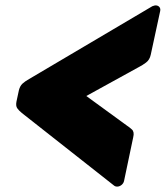

<svg xmlns="http://www.w3.org/2000/svg" viewBox="-20 -684 615 712"><path d="M414 8Q413 8 410 7.5Q407 7 404 5L61 -265Q50 -274 44 -282.5Q38 -291 41 -307L50 -349Q54 -365 63 -373.5Q72 -382 88 -391L545 -661Q550 -663 553 -663.5Q556 -664 557 -664Q566 -664 571 -658Q576 -652 574 -643L539 -481Q535 -462 521.5 -452Q508 -442 498 -437L300 -328L451 -218Q459 -213 469 -204Q479 -195 474 -175L440 -13Q438 -4 430.5 2Q423 8 414 8Z"/></svg>

Font: Rubik Light Black
Style: Italic
Weight: 900
Italic angle: -12°
Version: Version 2.104